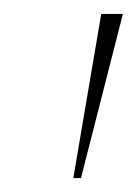

<svg xmlns="http://www.w3.org/2000/svg" viewBox="-20 -734 196 275"><path d="M85 -479 125 -714H156L96 -479Z"/></svg>

Font: Noto Serif Display ExtraCondensed Thin
Style: Italic
Weight: 100
Width: 2
Italic angle: -12°
Designer: Monotype Design Team
Foundry: Monotype Imaging Inc.
Version: Version 2.009